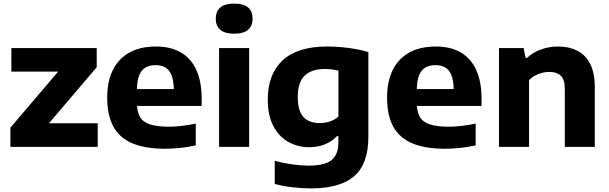

<svg xmlns="http://www.w3.org/2000/svg" viewBox="-20 -813 3373 1063"><path d="M37.5 0V-106L326.5 -445.5V-416.5H43V-547H515.5V-441L226.5 -101.5V-130.5H521V0Z M893 10.5Q784 10.5 713 -19.5Q642 -49.5 607.8 -112Q573.5 -174.5 573.5 -273Q573.5 -362.5 605 -425.8Q636.5 -489 696.8 -522.2Q757 -555.5 843.5 -555.5Q926 -555.5 982.5 -522Q1039 -488.5 1067.8 -424.2Q1096.5 -360 1096.5 -267.5V-226.5H656V-320H970L942.5 -309.5Q942.5 -361 931.2 -392.5Q920 -424 897.5 -438.2Q875 -452.5 841 -452.5Q807 -452.5 784 -438.2Q761 -424 749.5 -392.8Q738 -361.5 738 -310V-246.5Q738 -197 754 -167.5Q770 -138 809 -124.8Q848 -111.5 917.5 -111.5Q951 -111.5 988.8 -116.2Q1026.5 -121 1064 -128.5V-8Q1017.5 2 975.2 6.2Q933 10.5 893 10.5Z M1193 0V-547H1359.5V0ZM1276.5 -626.5Q1224.5 -626.5 1199.5 -648.2Q1174.5 -670 1174.5 -709.5Q1174.5 -750 1199.5 -771.5Q1224.5 -793 1276.5 -793Q1329 -793 1353.8 -771.5Q1378.5 -750 1378.5 -709.5Q1378.5 -670 1353.8 -648.2Q1329 -626.5 1276.5 -626.5Z M1701.5 230Q1653.5 230 1602.2 224.2Q1551 218.5 1501 205.5V77.5Q1553 91 1601.2 97.5Q1649.5 104 1689 104Q1777.5 104 1815.5 73.5Q1853.5 43 1853.5 -25.5V-59.5H1846Q1818.5 -30.5 1779.5 -14.2Q1740.5 2 1690.5 2Q1629 2 1577.2 -26.8Q1525.5 -55.5 1494 -114Q1462.5 -172.5 1462.5 -262Q1462.5 -402.5 1544.8 -479Q1627 -555.5 1791.5 -555.5Q1829.5 -555.5 1869.8 -552Q1910 -548.5 1948.8 -541.5Q1987.5 -534.5 2019.5 -524.5V-56.5Q2019.5 93.5 1941.8 161.8Q1864 230 1701.5 230ZM1751 -131.5Q1778.5 -131.5 1805.5 -140.2Q1832.5 -149 1853.5 -167V-422Q1838.5 -426 1818.8 -428.5Q1799 -431 1776.5 -431Q1704.5 -431 1666.5 -393.8Q1628.5 -356.5 1628.5 -276Q1628.5 -221.5 1643.8 -189.8Q1659 -158 1686.8 -144.8Q1714.5 -131.5 1751 -131.5Z M2442.5 10.5Q2333.5 10.5 2262.5 -19.5Q2191.5 -49.5 2157.2 -112Q2123 -174.5 2123 -273Q2123 -362.5 2154.5 -425.8Q2186 -489 2246.2 -522.2Q2306.5 -555.5 2393 -555.5Q2475.5 -555.5 2532 -522Q2588.5 -488.5 2617.2 -424.2Q2646 -360 2646 -267.5V-226.5H2205.5V-320H2519.5L2492 -309.5Q2492 -361 2480.8 -392.5Q2469.5 -424 2447 -438.2Q2424.5 -452.5 2390.5 -452.5Q2356.5 -452.5 2333.5 -438.2Q2310.5 -424 2299 -392.8Q2287.5 -361.5 2287.5 -310V-246.5Q2287.5 -197 2303.5 -167.5Q2319.5 -138 2358.5 -124.8Q2397.5 -111.5 2467 -111.5Q2500.5 -111.5 2538.2 -116.2Q2576 -121 2613.5 -128.5V-8Q2567 2 2524.8 6.2Q2482.5 10.5 2442.5 10.5Z M2742.5 0V-547H2879L2890 -492.5H2898Q2930.5 -523 2975 -539.2Q3019.5 -555.5 3070 -555.5Q3129.5 -555.5 3175.2 -532.8Q3221 -510 3247 -460.2Q3273 -410.5 3273 -329.5V0H3107V-320Q3107 -373.5 3084.2 -394.2Q3061.5 -415 3021 -415Q3001 -415 2980.5 -409.8Q2960 -404.5 2941.5 -394.2Q2923 -384 2909 -368.5V0Z"/></svg>

Font: Encode Sans SemiExpanded
Style: Bold
Weight: 700
Width: 6
Designer: Multiple Designers
Foundry: Impallari Type
Version: Version 3.002